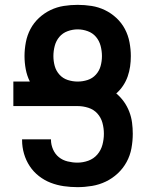

<svg xmlns="http://www.w3.org/2000/svg" viewBox="-20 -763 640 791"><path d="M299 8Q271 8 243 4Q215 0 189 -10Q163 -20 140.5 -37.5Q118 -55 102.5 -78.5Q87 -102 79 -129.5Q71 -157 71 -185V-189H190V-187Q190 -167 198.5 -147.5Q207 -128 222.5 -115.5Q238 -103 258.5 -98Q279 -93 299 -93Q322 -93 344 -101Q366 -109 381 -126.5Q396 -144 402 -166.5Q408 -189 408 -212Q408 -235 402 -257Q396 -279 381 -295.5Q366 -312 344 -319Q322 -326 300 -326H35V-427H103Q91 -451 86 -478Q81 -505 81 -532Q81 -560 86.5 -589Q92 -618 105.5 -643.5Q119 -669 140.5 -689Q162 -709 188 -721.5Q214 -734 242.5 -738.5Q271 -743 300 -743Q329 -743 357.5 -738.5Q386 -734 412 -721.5Q438 -709 459.5 -689Q481 -669 494.5 -643.5Q508 -618 513.5 -589Q519 -560 519 -532Q519 -510 516 -489Q513 -468 506 -448Q499 -428 487 -410Q475 -392 459 -378Q477 -363 490.5 -344Q504 -325 512.5 -303Q521 -281 524 -258Q527 -235 527 -212Q527 -182 521.5 -152Q516 -122 501.5 -95.5Q487 -69 465 -48.5Q443 -28 416 -15Q389 -2 359 3Q329 8 299 8ZM300 -427Q321 -427 341 -433.5Q361 -440 375 -455.5Q389 -471 394.5 -491Q400 -511 400 -532Q400 -553 394.5 -574Q389 -595 375.5 -611Q362 -627 341.5 -634.5Q321 -642 300 -642Q279 -642 258.5 -634.5Q238 -627 224.5 -611Q211 -595 205.5 -574Q200 -553 200 -532Q200 -511 205.5 -491Q211 -471 225 -455.5Q239 -440 259 -433.5Q279 -427 300 -427Z"/></svg>

Font: Iosevka Extended
Style: Bold
Weight: 700
Width: 7
Monospace: yes
Designer: Belleve Invis
Foundry: Belleve Invis
Version: Version 32.5.0; ttfautohint (v1.8.4)